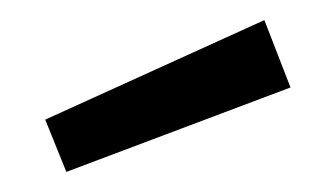

<svg xmlns="http://www.w3.org/2000/svg" viewBox="-20 -761 309 191"><path d="M46 -590 25 -642 243 -741 269 -674Z"/></svg>

Font: Cairo-CLs
Style: CLs-Regular
Weight: 400
Version: Version 3.130;gftools[0.9.24]